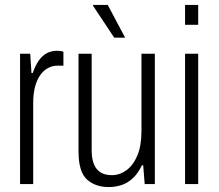

<svg xmlns="http://www.w3.org/2000/svg" viewBox="-20 -743 882 775"><path d="M61 0V-526H102L107 -448H112Q122 -477 135.5 -497Q149 -517 167.5 -527.5Q186 -538 210 -538Q218 -538 225 -537Q232 -536 236 -534V-478H213Q192 -478 174 -468.5Q156 -459 142.5 -440Q129 -421 121.5 -393Q114 -365 114 -327V0Z M419 12Q364 12 330.5 -19Q297 -50 297 -131V-526H350V-138Q350 -112 355 -93Q360 -74 370 -61.5Q380 -49 395 -42.5Q410 -36 432 -36Q463 -36 490.5 -56Q518 -76 534.5 -115.5Q551 -155 551 -213V-526H605V0H564L558 -76H553Q537 -43 516 -23.5Q495 -4 470.5 4Q446 12 419 12ZM485 -591H441L356 -719V-723H415Z M727 -643V-723H780V-643ZM727 0V-526H780V0Z"/></svg>

Font: Archivo Condensed ExtraLight
Style: Regular
Weight: 250
Width: 3
Designer: Hector Gatti
Foundry: Omnibus-Type
Version: Version 2.001